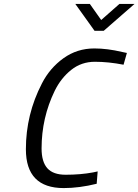

<svg xmlns="http://www.w3.org/2000/svg" viewBox="-20 -949 706 979"><path d="M305 10Q112 10 112 -188Q112 -366 194 -524Q234 -602 303.5 -652Q373 -702 461 -702Q527 -702 603 -684L627 -679L610 -619Q533 -634 464 -634Q395 -634 343 -592.5Q291 -551 259 -486Q192 -348 192 -192Q192 -124 221.5 -91Q251 -58 315 -58Q391 -58 455 -70L478 -75L473 -12Q384 10 305 10ZM666 -929 509 -792H462L364 -929H438L496 -847L589 -929Z"/></svg>

Font: Titillium Web
Style: Italic
Weight: 400
Italic angle: -13°
Version: Version 1.002;PS 57.000;hotconv 1.0.70;makeotf.lib2.5.55311